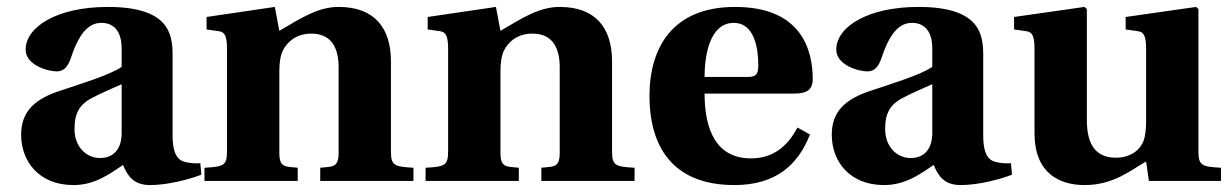

<svg xmlns="http://www.w3.org/2000/svg" viewBox="-20 -522 3552 554"><path d="M41 -133C41 -58 91 12 192 12C256 12 300 -23 335 -46C348 -15 365 12 413 12C465 12 528 -5 561 -18L558 -51C545 -50 525 -51 510 -56C497 -60 478 -72 478 -131V-362C478 -424 468 -502 291 -502C144 -502 54 -444 54 -379C54 -334 118 -316 144 -316C166 -316 177 -332 185 -356C213 -441 245 -456 273 -456C302 -456 331 -439 331 -382V-329C296 -305 212 -280 147 -258C68 -231 41 -190 41 -133ZM195 -150C195 -197 211 -220 241 -237C272 -254 307 -268 331 -279V-134C329 -80 296 -66 269 -66C230 -66 195 -97 195 -150Z M570 0H839V-38L818 -40C797 -42 786 -47 786 -80V-317C786 -339 789 -362 796 -376C809 -402 836 -425 878 -425C929 -425 955 -394 957 -334V-80C957 -47 946 -42 925 -40L904 -38V0H1173V-38C1116 -41 1108 -45 1108 -87V-348C1107 -442 1060 -502 957 -502C899 -502 852 -472 786 -433L773 -502L576 -473V-437L611 -432C627 -430 635 -421 635 -381V-87C635 -45 627 -41 570 -38Z M1208 0H1477V-38L1456 -40C1435 -42 1424 -47 1424 -80V-317C1424 -339 1427 -362 1434 -376C1447 -402 1474 -425 1516 -425C1567 -425 1593 -394 1595 -334V-80C1595 -47 1584 -42 1563 -40L1542 -38V0H1811V-38C1754 -41 1746 -45 1746 -87V-348C1745 -442 1698 -502 1595 -502C1537 -502 1490 -472 1424 -433L1411 -502L1214 -473V-437L1249 -432C1265 -430 1273 -421 1273 -381V-87C1273 -45 1265 -41 1208 -38Z M1854 -245C1854 -109 1913 12 2099 12C2218 12 2283 -46 2317 -134L2281 -154C2251 -97 2208 -65 2147 -65C2047 -65 2013 -147 2013 -252H2271C2307 -252 2325 -262 2325 -294C2325 -376 2294 -502 2101 -502C1921 -502 1854 -385 1854 -245ZM2013 -300C2013 -372 2032 -456 2097 -456C2158 -456 2168 -380 2168 -333C2168 -306 2160 -300 2137 -300Z M2380 -133C2380 -58 2430 12 2531 12C2595 12 2639 -23 2674 -46C2687 -15 2704 12 2752 12C2804 12 2867 -5 2900 -18L2897 -51C2884 -50 2864 -51 2849 -56C2836 -60 2817 -72 2817 -131V-362C2817 -424 2807 -502 2630 -502C2483 -502 2393 -444 2393 -379C2393 -334 2457 -316 2483 -316C2505 -316 2516 -332 2524 -356C2552 -441 2584 -456 2612 -456C2641 -456 2670 -439 2670 -382V-329C2635 -305 2551 -280 2486 -258C2407 -231 2380 -190 2380 -133ZM2534 -150C2534 -197 2550 -220 2580 -237C2611 -254 2646 -268 2670 -279V-134C2668 -80 2635 -66 2608 -66C2569 -66 2534 -97 2534 -150Z M2906 -437 2941 -432C2957 -430 2965 -421 2965 -381V-138C2965 -21 3038 12 3110 12C3195 12 3247 -34 3287 -56L3295 0H3503V-38C3446 -41 3438 -45 3438 -87V-496L3431 -502L3228 -473V-437L3263 -432C3279 -430 3287 -421 3287 -381V-170C3287 -153 3285 -129 3279 -114C3270 -91 3244 -67 3200 -67C3147 -67 3116 -98 3116 -176V-496L3109 -502L2906 -473Z"/></svg>

Font: Heuristica
Style: Bold
Weight: 700
Version: Version 1.0.1